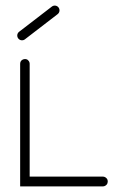

<svg xmlns="http://www.w3.org/2000/svg" viewBox="-20 -666 416 686"><path d="M69 -525.5 186 -615.5C193.4 -621.2 194.8 -631.9 189.1 -639.4C183.4 -646.8 172.7 -648.2 165.3 -642.5L48.3 -552.5C40.8 -546.8 39.4 -536.1 45.2 -528.6C50.9 -521.2 61.6 -519.8 69 -525.5ZM69 -455C65 -455 52 -452 52 -438V-18V0H69H348C354 0 360 -4 363 -9C364 -12 365 -15 365 -18C365 -21 364 -24 363 -26C360 -31 354 -35 348 -35H86V-438C86 -443 84 -447 81 -450C78 -454 73 -455 69 -455Z"/></svg>

Font: LetsTrace
Style: basic
Weight: 500
Version: Version 002.000